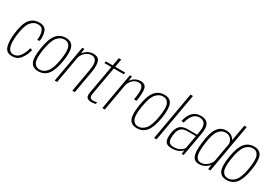

<svg xmlns="http://www.w3.org/2000/svg" viewBox="38 -1742 3853 2704"><g transform="rotate(30 1965.0 -390.0)"><path d="M160.5 4Q252 4 301.2 -68.5Q350.5 -141 364.5 -214.5L328.5 -222.5Q315.5 -153 272.5 -89.8Q229.5 -26.5 165 -26.5Q101.5 -26.5 79.2 -93.2Q57 -160 72 -284Q90.5 -442.5 138.8 -505.8Q187 -569 259.5 -569Q324 -569 345 -513Q366 -457 354.5 -371.5L393.5 -379Q404.5 -468.5 379.5 -534.2Q354.5 -600 263 -600Q162 -600 105.8 -525.5Q49.5 -451 31.5 -282.5Q16.5 -150 42.2 -73Q68 4 160.5 4Z M586.5 3.5Q679 3.5 736.2 -64.8Q793.5 -133 821 -298Q847.5 -462.5 816 -531.5Q784.5 -600.5 692.5 -600.5Q599.5 -600.5 541.8 -531.8Q484 -463 457.5 -298Q430.5 -134 462.2 -65.2Q494 3.5 586.5 3.5ZM591 -26.5Q527 -26.5 499.5 -84Q472 -141.5 497.5 -297.5Q523.5 -454 573.2 -512Q623 -570 687 -570Q751.5 -570 779 -512.2Q806.5 -454.5 781 -297.5Q755 -142 705 -84.2Q655 -26.5 591 -26.5Z M854.5 0H894.5L981 -490L993 -595H960.5ZM1141 0H1181L1246 -369Q1265 -480 1243.5 -540.2Q1222 -600.5 1144 -600.5Q1071.5 -600.5 1017.2 -552.2Q963 -504 952.5 -444L967.5 -421Q978 -481.5 1024 -525.8Q1070 -570 1126.5 -570Q1185 -570 1205 -522Q1225 -474 1206.5 -371.5Z M1450 5.5Q1486 5.5 1520 -4L1525 -34Q1495.5 -25 1467 -25Q1431.5 -25 1416.2 -42Q1401 -59 1410.5 -113.5L1490.5 -563.5H1653L1658.5 -594H1495.5L1518.5 -724.5H1478.5L1455.5 -594H1343L1337.5 -563.5H1450.5L1368.5 -101.5Q1357.5 -37.5 1381.5 -16Q1405.5 5.5 1450 5.5Z M1954.5 -329.5H1994.5Q2020 -472.5 2003 -536Q1986 -599.5 1912.5 -599.5Q1840 -599.5 1791 -554.8Q1742 -510 1731.5 -448.5L1745 -430.5Q1754.5 -481.5 1795.5 -525.2Q1836.5 -569 1895 -569Q1948 -569 1963.2 -516.8Q1978.5 -464.5 1954.5 -329.5ZM1629.5 0H1669.5L1755 -485.5L1767 -594H1734.5Z M2190 3.5Q2282.5 3.5 2339.8 -64.8Q2397 -133 2424.5 -298Q2451 -462.5 2419.5 -531.5Q2388 -600.5 2296 -600.5Q2203 -600.5 2145.2 -531.8Q2087.5 -463 2061 -298Q2034 -134 2065.8 -65.2Q2097.5 3.5 2190 3.5ZM2194.5 -26.5Q2130.5 -26.5 2103 -84Q2075.5 -141.5 2101 -297.5Q2127 -454 2176.8 -512Q2226.5 -570 2290.5 -570Q2355 -570 2382.5 -512.2Q2410 -454.5 2384.5 -297.5Q2358.5 -142 2308.5 -84.2Q2258.5 -26.5 2194.5 -26.5Z M2471 0H2511L2649.5 -785H2610Z M2756.5 4Q2793.5 4 2822.8 -3Q2852 -10 2873.5 -21.2Q2895 -32.5 2908.5 -44.5Q2922 -56.5 2927.5 -67L2918.5 0H2952L3020 -384.5Q3034 -463.5 3022.5 -510.8Q3011 -558 2976.8 -579Q2942.5 -600 2888 -600Q2852 -600 2821 -589.5Q2790 -579 2764.5 -556Q2739 -533 2719 -495Q2699 -457 2685 -401.5L2723.5 -394.5Q2739.5 -458.5 2763 -497Q2786.5 -535.5 2816.8 -552.8Q2847 -570 2883.5 -570Q2924.5 -570 2950 -551.5Q2975.5 -533 2983.8 -492.2Q2992 -451.5 2980 -385L2972.5 -342.5H2816.5Q2792.5 -342.5 2769 -338.2Q2745.5 -334 2724.5 -322.8Q2703.5 -311.5 2686.2 -291.8Q2669 -272 2657.2 -241Q2645.5 -210 2640.5 -165.5Q2632 -95.5 2644.2 -59Q2656.5 -22.5 2685.8 -9.2Q2715 4 2756.5 4ZM2769.5 -25.5Q2739 -25.5 2716.5 -36.8Q2694 -48 2684.2 -78.8Q2674.5 -109.5 2681.5 -168.5Q2686.5 -214.5 2700.2 -243.8Q2714 -273 2734 -288.8Q2754 -304.5 2776.5 -310.5Q2799 -316.5 2822.5 -316.5H2968L2930 -101.5Q2920.5 -84 2898.8 -66.5Q2877 -49 2844.8 -37.2Q2812.5 -25.5 2769.5 -25.5Z M3350 0H3386.5L3524.5 -785H3485L3361.5 -83.5ZM3197 3.5Q3270 3.5 3324.2 -39.8Q3378.5 -83 3386.5 -126.5L3375.5 -160Q3366.5 -112.5 3319 -69.5Q3271.5 -26.5 3213.5 -26.5Q3156.5 -26.5 3133.5 -81.8Q3110.5 -137 3129.5 -281.5Q3149 -447 3195.5 -508.5Q3242 -570 3309.5 -570Q3367.5 -570 3400 -527.2Q3432.5 -484.5 3424.5 -437.5L3446 -470Q3454 -513.5 3413.8 -556.8Q3373.5 -600 3301.5 -600Q3214 -600 3161 -526.2Q3108 -452.5 3089 -279Q3070 -129.5 3095.8 -63Q3121.5 3.5 3197 3.5Z M3649 3.5Q3741.5 3.5 3798.8 -64.8Q3856 -133 3883.5 -298Q3910 -462.5 3878.5 -531.5Q3847 -600.5 3755 -600.5Q3662 -600.5 3604.2 -531.8Q3546.5 -463 3520 -298Q3493 -134 3524.8 -65.2Q3556.5 3.5 3649 3.5ZM3653.5 -26.5Q3589.5 -26.5 3562 -84Q3534.5 -141.5 3560 -297.5Q3586 -454 3635.8 -512Q3685.5 -570 3749.5 -570Q3814 -570 3841.5 -512.2Q3869 -454.5 3843.5 -297.5Q3817.5 -142 3767.5 -84.2Q3717.5 -26.5 3653.5 -26.5Z"/></g></svg>

Font: Anybody SemiCondensed ExtraLight
Style: Italic
Weight: 250
Width: 4
Italic angle: -10°
Version: Version 1.113;gftools[0.9.25]